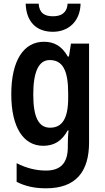

<svg xmlns="http://www.w3.org/2000/svg" viewBox="-20 -779 568 1039"><path d="M416 -759H346C342 -708 310 -691 267 -691C221 -691 193 -708 189 -759H119C122 -661 177 -607 266 -607C353 -607 414 -666 416 -759ZM218 -553C107 -553 41 -450 41 -269C41 -91 106 10 214 10C273 10 315 -16 346 -73H351C348 -49 347 -17 347 4V17C347 106 305 144 229 144C175 144 123 131 70 104V205C117 229 167 240 229 240C390 240 462 151 462 -9V-543H364L353 -473H347C315 -529 274 -553 218 -553ZM249 -454C318 -454 349 -400 349 -274V-250C349 -138 317 -88 251 -88C189 -88 160 -145 160 -267C160 -390 189 -454 249 -454Z"/></svg>

Font: Noto Sans Thai Cond SemBd
Style: Regular
Weight: 600
Width: 3
Designer: Monotype Design Team
Foundry: Monotype Imaging Inc.
Version: Version 2.002